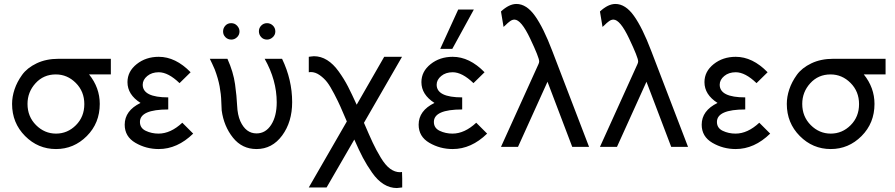

<svg xmlns="http://www.w3.org/2000/svg" viewBox="-20 -742 4523 970"><path d="M41 -217Q41 -253 53.5 -290.5Q66 -328 91.5 -363.5Q117 -399 165 -422Q213 -445 276 -445H540V-366H430Q484 -299 484 -217Q484 -120 418.5 -54.5Q353 11 263 11Q172 11 106.5 -55Q41 -121 41 -217ZM119 -217Q119 -153 162 -110Q205 -67 263 -67Q321 -67 363.5 -109.5Q406 -152 406 -216Q406 -280 363 -323Q320 -366 262 -366Q200 -366 159.5 -321.5Q119 -277 119 -217Z M610 -112Q610 -183 690 -222Q624 -264 624 -327Q624 -381 670.5 -418Q717 -455 782 -455Q867 -455 943 -377L887 -322Q830 -377 782 -377Q747 -377 724 -358Q701 -339 701 -314Q701 -250 830 -250V-189Q687 -189 687 -126Q687 -95 716.5 -81Q746 -67 781 -67Q842 -67 901 -122L956 -67Q876 11 782 11Q718 11 664 -20.5Q610 -52 610 -112Z M1040 -445H1129Q1159 -378 1167.5 -316.5Q1176 -255 1178 -208.5Q1180 -162 1194 -130Q1222 -68 1276 -68Q1322 -68 1350 -111.5Q1378 -155 1378 -225Q1378 -337 1317 -445H1405Q1456 -339 1456 -226Q1456 -126 1405.5 -57.5Q1355 11 1276 11Q1203 11 1157 -46.5Q1111 -104 1100 -184Q1099 -190 1098 -228Q1097 -266 1089.5 -306Q1082 -346 1065 -391Q1061 -401 1052 -420Q1043 -439 1040 -445ZM1190 -583Q1190 -566 1177.5 -554Q1165 -542 1149 -542Q1131 -542 1119 -554Q1107 -566 1107 -583Q1107 -600 1118.5 -612.5Q1130 -625 1148 -625Q1166 -625 1178 -612Q1190 -599 1190 -583ZM1371 -583Q1371 -566 1358 -554Q1345 -542 1329 -542Q1311 -542 1299.5 -554.5Q1288 -567 1288 -584Q1288 -601 1300 -613Q1312 -625 1329 -625Q1346 -625 1358.5 -613Q1371 -601 1371 -583Z M1540 205 1732 -128V-129Q1711 -178 1700 -203Q1689 -228 1668.5 -267.5Q1648 -307 1632.5 -327Q1617 -347 1595 -362.5Q1573 -378 1550 -378Q1549 -378 1545.5 -377.5Q1542 -377 1540 -377V-455Q1541 -455 1551 -456.5Q1561 -458 1566 -458Q1601 -458 1632.5 -438.5Q1664 -419 1691.5 -380.5Q1719 -342 1738 -305Q1757 -268 1782 -213L1921 -455H2011L1819 -122V-121Q1846 -58 1863 -21.5Q1880 15 1903.5 54Q1927 93 1951 110.5Q1975 128 2001 128Q2002 128 2005.5 127.5Q2009 127 2011 127L2012 160V205L1985 208Q1950 208 1918.5 188.5Q1887 169 1860 130.5Q1833 92 1813.5 55Q1794 18 1770 -37L1630 205Z M2095 -112Q2095 -183 2175 -222Q2109 -264 2109 -327Q2109 -381 2155.5 -418Q2202 -455 2267 -455Q2352 -455 2428 -377L2372 -322Q2315 -377 2267 -377Q2232 -377 2209 -358Q2186 -339 2186 -314Q2186 -250 2315 -250V-189Q2172 -189 2172 -126Q2172 -95 2201.5 -81Q2231 -67 2266 -67Q2327 -67 2386 -122L2441 -67Q2361 11 2267 11Q2203 11 2149 -20.5Q2095 -52 2095 -112ZM2204 -495 2295 -694H2374L2265 -495Z M2511 0 2700 -417Q2704 -425 2704 -432Q2704 -451 2658.5 -547Q2613 -643 2579 -643Q2574 -643 2568 -641Q2562 -639 2555 -633.5Q2548 -628 2545 -625.5Q2542 -623 2533 -614L2524 -606L2511 -684Q2552 -722 2589 -722Q2640 -722 2683 -661.5Q2726 -601 2770 -485L2956 0H2871L2746 -329L2597 0Z M3011 0 3200 -417Q3204 -425 3204 -432Q3204 -451 3158.5 -547Q3113 -643 3079 -643Q3074 -643 3068 -641Q3062 -639 3055 -633.5Q3048 -628 3045 -625.5Q3042 -623 3033 -614L3024 -606L3011 -684Q3052 -722 3089 -722Q3140 -722 3183 -661.5Q3226 -601 3270 -485L3456 0H3371L3246 -329L3097 0Z M3525 -112Q3525 -183 3605 -222Q3539 -264 3539 -327Q3539 -381 3585.5 -418Q3632 -455 3697 -455Q3782 -455 3858 -377L3802 -322Q3745 -377 3697 -377Q3662 -377 3639 -358Q3616 -339 3616 -314Q3616 -250 3745 -250V-189Q3602 -189 3602 -126Q3602 -95 3631.5 -81Q3661 -67 3696 -67Q3757 -67 3816 -122L3871 -67Q3791 11 3697 11Q3633 11 3579 -20.5Q3525 -52 3525 -112Z M3955 -217Q3955 -253 3967.5 -290.5Q3980 -328 4005.5 -363.5Q4031 -399 4079 -422Q4127 -445 4190 -445H4454V-366H4344Q4398 -299 4398 -217Q4398 -120 4332.5 -54.5Q4267 11 4177 11Q4086 11 4020.5 -55Q3955 -121 3955 -217ZM4033 -217Q4033 -153 4076 -110Q4119 -67 4177 -67Q4235 -67 4277.5 -109.5Q4320 -152 4320 -216Q4320 -280 4277 -323Q4234 -366 4176 -366Q4114 -366 4073.5 -321.5Q4033 -277 4033 -217Z"/></svg>

Font: CMU Sans Serif
Style: Medium
Weight: 500
Version: Version 0.7.0